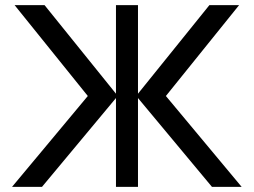

<svg xmlns="http://www.w3.org/2000/svg" viewBox="-20 -730 991 750"><path d="M27 0 323 -355 37 -710H154L433 -364V-710H519V-364L798 -710H914L628 -355L924 0H808L519 -347V0H433V-347L144 0Z"/></svg>

Font: Geist
Style: Regular
Weight: 400
Designer: Basement.studio, Andrés Briganti, Mateo Zaragoza
Foundry: Basement.studio, Vercel, Andrés Briganti, Guido Ferreyra, Mateo Zaragoza
Version: Version 1.401